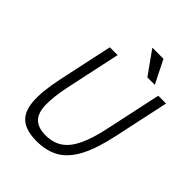

<svg xmlns="http://www.w3.org/2000/svg" viewBox="-236 -963 1096 1096"><g transform="rotate(45 312.5 -414.5)"><path d="M554 -336Q528 -212 489 -136Q450 -60 393 -26Q336 8 254 8Q172 8 129.5 -26Q87 -60 80.5 -136Q74 -212 100 -336H163Q142 -234 144.5 -171.5Q147 -109 177.5 -80.5Q208 -52 267 -52Q327 -52 369 -80.5Q411 -109 440.5 -171.5Q470 -234 491 -336ZM562 -667H625L554 -336H491ZM163 -336H100L171 -667H234ZM344 -837H434L504 -697H444Z"/></g></svg>

Font: Epunda Sans Light
Style: Italic
Weight: 300
Italic angle: -12.0243°
Designer: Simon Atzbach
Foundry: typofactur
Version: Version 2.204